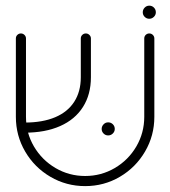

<svg xmlns="http://www.w3.org/2000/svg" viewBox="-20 -639 592 668"><path d="M35.2 -232.6V-505.2Q35.2 -512.6 40.4 -517.6Q45.6 -522.6 52.6 -522.6Q60 -522.6 65.2 -517.4Q70.4 -512.2 70.4 -505.2V-232.6Q70.4 -176.7 98.1 -129.4Q125.9 -82.2 173.1 -54.4Q220.4 -26.7 276.3 -26.7Q332.2 -26.7 379.4 -54.4Q426.7 -82.2 454.3 -129.4Q481.9 -176.7 481.9 -232.6V-505.2Q481.9 -512.6 487 -517.6Q492.2 -522.6 499.3 -522.6Q506.7 -522.6 511.9 -517.4Q517 -512.2 517 -505.2V-232.6Q517 -167 484.6 -111.7Q452.2 -56.3 397 -23.9Q341.9 8.5 276.3 8.5Q210.7 8.5 155.4 -23.9Q100 -56.3 67.6 -111.7Q35.2 -167 35.2 -232.6ZM261.1 -370.4V-505.2Q261.1 -512.6 266.3 -517.6Q271.5 -522.6 278.5 -522.6Q285.9 -522.6 291.1 -517.4Q296.3 -512.2 296.3 -505.2V-370.4Q296.3 -310.4 268.7 -266.9Q241.1 -223.3 189.3 -200.4Q137.4 -177.4 65.9 -177.4V-212.6Q128.1 -212.6 171.9 -231.1Q215.6 -249.6 238.3 -285Q261.1 -320.4 261.1 -370.4ZM333.7 -190.4Q333.7 -199.6 340.4 -206.5Q347 -213.3 356.3 -213.3Q365.9 -213.3 372.6 -206.7Q379.3 -200 379.3 -190.4Q379.3 -181.1 372.4 -174.4Q365.6 -167.8 356.3 -167.8Q347 -167.8 340.4 -174.4Q333.7 -181.1 333.7 -190.4ZM476.7 -596.3Q476.7 -605.6 483.3 -612.4Q490 -619.3 499.3 -619.3Q508.9 -619.3 515.6 -612.6Q522.2 -605.9 522.2 -596.3Q522.2 -587 515.4 -580.4Q508.5 -573.7 499.3 -573.7Q490 -573.7 483.3 -580.4Q476.7 -587 476.7 -596.3Z"/></svg>

Font: 26F Galaxy Hebrew Light
Style: Regular
Weight: 300
Designer: C₂₉H₂₅N₃O₅
Version: Version 1.000